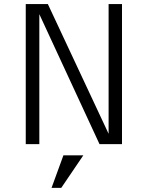

<svg xmlns="http://www.w3.org/2000/svg" viewBox="-20 -710 728 946"><path d="M106.9 0V-689.9H215.8L515.1 -50.8V-689.9H581.1V0H470.2L173.8 -640.1V0ZM233.9 215.8 292.5 55.2H390.6L281.7 215.8Z"/></svg>

Font: Acari Sans Light
Style: Regular
Weight: 300
Designer: Alfredo Marco Pradil and Stefan Peev
Foundry: Hanken Design Co.
Version: Version 1.045;January 11, 2019;FontCreator 11.5.0.2425 64-bi